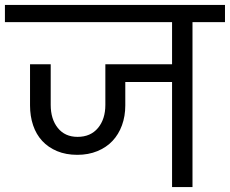

<svg xmlns="http://www.w3.org/2000/svg" viewBox="-47 -760 934 780"><path d="M-27 -740H867V-670H735V0H652V-427H462V-332Q462 -288 448.5 -251Q435 -214 410 -187.5Q385 -161 348.5 -146Q312 -131 267 -131Q221 -131 185 -146Q149 -161 124.5 -187.5Q100 -214 87.5 -251Q75 -288 75 -332V-499H159V-334Q159 -276 188 -240Q217 -204 268 -204Q321 -204 351 -240Q381 -276 381 -334V-499H652V-670H-27Z"/></svg>

Font: Poppins
Style: Regular
Weight: 400
Designer: Ninad Kale (Devanagari), Jonny Pinhorn (Latin)
Foundry: Indian Type Foundry
Version: Version 3.002 2017